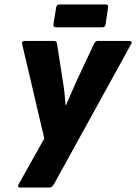

<svg xmlns="http://www.w3.org/2000/svg" viewBox="-20 -838 608 858"><path d="M69 0Q64 0 61.5 -4Q59 -8 63 -14L178 -219L79 -641Q76 -655 91 -655H221Q234 -655 235 -642L260 -480Q265 -452 268 -424.5Q271 -397 273 -368H275Q288 -397 299.5 -424.5Q311 -452 324 -480L400 -642Q406 -655 416 -655H558Q564 -655 567 -651.5Q570 -648 566 -641L220 -13Q213 0 201 0ZM231 -716Q217 -716 219 -730L231 -805Q233 -818 246 -818H453Q465 -818 463 -805L452 -730Q451 -716 436 -716Z"/></svg>

Font: Sofia Sans Condensed Black
Style: Italic
Weight: 900
Italic angle: -9°
Version: Version 4.100